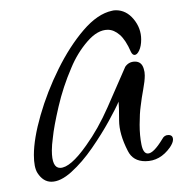

<svg xmlns="http://www.w3.org/2000/svg" viewBox="-20 -673 357 374"><path d="M53 -336Q46 -347 46 -371Q46 -403 59 -448.5Q72 -494 94 -538.5Q116 -583 143 -614.5Q170 -646 198 -652Q201 -653 206 -653Q226 -653 240.5 -635.5Q255 -618 255 -596Q255 -583 251 -574.5Q247 -566 242 -566Q238 -566 235 -572Q225 -595 213.5 -605Q202 -615 190 -615Q170 -615 150.5 -592.5Q131 -570 119 -541Q103 -504 94 -465Q85 -426 83 -405Q82 -398 81.5 -391.5Q81 -385 81 -380Q81 -346 97 -346Q117 -346 148 -390Q171 -422 189.5 -464Q208 -506 224 -543Q231 -553 243 -553Q256 -553 260 -539Q262 -533 262 -526Q262 -515 259 -499Q256 -483 254 -466Q253 -459 252.5 -450Q252 -441 252 -430Q252 -409 255.5 -391.5Q259 -374 268 -374Q279 -374 296 -402Q300 -410 308 -410Q317 -410 317 -401Q317 -395 311 -386Q292 -359 263 -359Q239 -359 229 -379Q212 -412 212 -438.5Q212 -465 211 -475Q206 -463 192 -437.5Q178 -412 159 -384.5Q140 -357 119 -338Q98 -319 80 -319Q64 -319 53 -336Z"/></svg>

Font: Fuggles
Style: Regular
Weight: 400
Designer: Rob Leuschke
Foundry: Robert E. Leuschke
Version: Version 1.100; ttfautohint (v1.8.3)